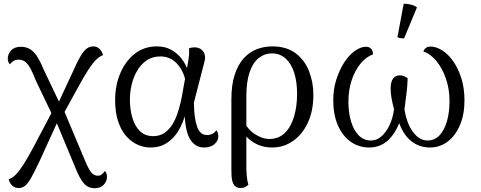

<svg xmlns="http://www.w3.org/2000/svg" viewBox="-20 -766 2542 1014"><path d="M480 228Q444 228 421.5 201Q399 174 376 115L272 -135L258 -155L169 -341Q154 -380 141 -404Q128 -428 113.5 -439.5Q99 -451 79 -451Q62 -451 50.5 -443.5Q39 -436 32 -426Q27 -432 24 -439Q21 -446 21 -457Q21 -480 38.5 -499.5Q56 -519 91 -519Q116 -519 136 -508Q156 -497 173.5 -471.5Q191 -446 210 -400L302 -207L315 -189L426 75Q445 122 460 142Q475 162 497 162Q509 162 518 154.5Q527 147 534 137Q539 142 542 149.5Q545 157 545 169Q545 191 528 209.5Q511 228 480 228ZM79 227Q58 227 44 213.5Q30 200 26 181Q45 174 62.5 157Q80 140 103 104.5Q126 69 160 5L269 -202L293 -143L189 85Q162 142 144.5 173Q127 204 112 215.5Q97 227 79 227ZM309 -153 278 -201 361 -379Q386 -436 404 -467Q422 -498 438 -509.5Q454 -521 472 -521Q492 -521 505.5 -508Q519 -495 524 -475Q506 -468 488.5 -451.5Q471 -435 448 -400Q425 -365 389 -299Z M773 13Q741 13 708.5 -1Q676 -15 648.5 -45Q621 -75 604.5 -123Q588 -171 588 -238Q588 -314 615 -378.5Q642 -443 691.5 -482Q741 -521 809 -521Q851 -521 883.5 -503.5Q916 -486 939.5 -455.5Q963 -425 977 -382L961 -333Q950 -392 914.5 -430Q879 -468 827 -468Q784 -468 753.5 -446.5Q723 -425 703.5 -391Q684 -357 675 -317.5Q666 -278 666 -241Q666 -187 679.5 -142.5Q693 -98 720 -72.5Q747 -47 789 -47Q821 -47 845 -62Q869 -77 886 -102Q903 -127 914.5 -159Q926 -191 934 -226Q942 -261 947 -293L973 -436Q977 -460 978.5 -478Q980 -496 978 -510Q983 -513 991 -514.5Q999 -516 1007 -516Q1028 -516 1042 -505.5Q1056 -495 1061 -477.5Q1066 -460 1059 -437L1004 -224Q1005 -143 1020.5 -98Q1036 -53 1072 -53Q1089 -53 1101.5 -59Q1114 -65 1122 -78Q1133 -66 1133 -47Q1133 -22 1112.5 -4.5Q1092 13 1058 13Q1010 13 983.5 -31.5Q957 -76 955 -172L960 -168Q948 -119 923.5 -77.5Q899 -36 862 -11.5Q825 13 773 13Z M1251 227Q1234 227 1224 219Q1214 211 1209 197Q1204 183 1203 165.5Q1202 148 1202 130V-241Q1202 -318 1219.5 -371.5Q1237 -425 1267 -458Q1297 -491 1335.5 -506Q1374 -521 1418 -521Q1493 -521 1541 -485Q1589 -449 1612 -390.5Q1635 -332 1635 -265Q1635 -181 1606 -118.5Q1577 -56 1527.5 -21.5Q1478 13 1417 13Q1355 13 1308.5 -21Q1262 -55 1231 -112L1257 -149Q1281 -88 1322.5 -60Q1364 -32 1403 -32Q1452 -32 1484.5 -64Q1517 -96 1533 -150.5Q1549 -205 1549 -270Q1549 -333 1534 -381Q1519 -429 1489 -456.5Q1459 -484 1415 -484Q1378 -484 1347 -460Q1316 -436 1298.5 -385.5Q1281 -335 1281 -256V109Q1281 132 1283 160.5Q1285 189 1292 209Q1287 215 1276 221Q1265 227 1251 227Z M2254 -520Q2284 -520 2316 -499.5Q2348 -479 2374.5 -441Q2401 -403 2417 -351Q2433 -299 2433 -235Q2433 -161 2409 -105Q2385 -49 2344 -18Q2303 13 2250 13Q2192 13 2148.5 -23.5Q2105 -60 2083 -132H2095Q2068 -59 2027 -23Q1986 13 1930 13Q1875 13 1832 -17.5Q1789 -48 1764.5 -104Q1740 -160 1740 -236Q1740 -296 1756.5 -347Q1773 -398 1798.5 -437Q1824 -476 1854.5 -497.5Q1885 -519 1913 -519Q1931 -519 1940.5 -508Q1950 -497 1950 -479Q1914 -466 1884.5 -430.5Q1855 -395 1837.5 -343Q1820 -291 1820 -228Q1820 -171 1834 -124.5Q1848 -78 1874.5 -51Q1901 -24 1940 -24Q1969 -24 1994 -45.5Q2019 -67 2037 -104.5Q2055 -142 2061 -190Q2053 -219 2048 -246Q2043 -273 2043 -299Q2043 -334 2056 -351Q2069 -368 2091 -368Q2102 -368 2112.5 -364Q2123 -360 2133 -353Q2132 -313 2126.5 -270.5Q2121 -228 2116 -189Q2128 -113 2161.5 -68.5Q2195 -24 2238 -24Q2276 -24 2301.5 -51.5Q2327 -79 2340.5 -126Q2354 -173 2354 -232Q2354 -296 2335 -351Q2316 -406 2284.5 -444Q2253 -482 2216 -494Q2225 -520 2254 -520ZM2114 -563Q2106 -563 2095 -564.5Q2084 -566 2079 -570L2112 -746Q2130 -747 2150.5 -741.5Q2171 -736 2182 -727Z"/></svg>

Font: Arima
Style: Regular
Weight: 400
Designer: Joana Correia and Natanael Gama
Foundry: NDISCOVER
Version: Version 1.101;gftools[0.9.23]